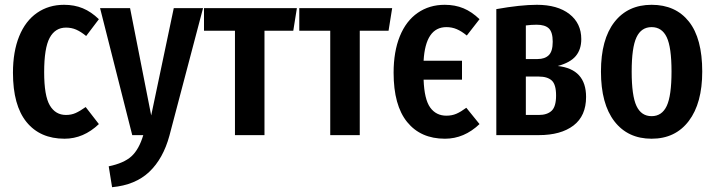

<svg xmlns="http://www.w3.org/2000/svg" viewBox="-20 -563 2980 800"><path d="M392 -483 339 -413Q317 -431 297.5 -439.5Q278 -448 255 -448Q210 -448 187 -405.5Q164 -363 164 -262Q164 -164 187.5 -124Q211 -84 255 -84Q277 -84 295 -92Q313 -100 337 -117L392 -46Q328 15 249 15Q147 15 90.5 -54.5Q34 -124 34 -260Q34 -348 60 -412Q86 -476 134.5 -509.5Q183 -543 247 -543Q290 -543 325 -528.5Q360 -514 392 -483Z M686 2Q660 98 602 153Q544 208 447 217L433 130Q496 117 527.5 88.5Q559 60 577 0H531L397 -529H522L610 -82L704 -529H826Z M1202 -435H1082V0H959V-435H830V-529H1217Z M1599 -435H1479V0H1356V-435H1227V-529H1614Z M1923 -114 1978 -46Q1914 15 1834 15Q1733 15 1676.5 -54.5Q1620 -124 1620 -260Q1620 -348 1646 -412Q1672 -476 1720.5 -509.5Q1769 -543 1833 -543Q1876 -543 1911 -528.5Q1946 -514 1978 -483L1925 -415Q1903 -433 1883 -441.5Q1863 -450 1840 -450Q1753 -450 1745 -310H1905V-231H1745Q1748 -149 1772.5 -115Q1797 -81 1840 -81Q1863 -81 1881.5 -89Q1900 -97 1923 -114Z M2422 -159Q2422 -80 2369.5 -40Q2317 0 2225 0H2048V-525Q2149 -543 2217 -543Q2303 -543 2352.5 -504.5Q2402 -466 2402 -400Q2402 -357 2379 -329.5Q2356 -302 2304 -288Q2422 -275 2422 -159ZM2171 -457V-317H2220Q2250 -317 2266.5 -333Q2283 -349 2283 -389Q2283 -429 2267 -444.5Q2251 -460 2216 -460Q2194 -460 2171 -457ZM2297 -165Q2297 -211 2279 -227.5Q2261 -244 2225 -244H2171V-84H2225Q2260 -84 2278.5 -101.5Q2297 -119 2297 -165Z M2906 -265Q2906 -133 2850 -59Q2794 15 2695 15Q2596 15 2540 -57.5Q2484 -130 2484 -265Q2484 -399 2540 -471Q2596 -543 2695 -543Q2795 -543 2850.5 -473Q2906 -403 2906 -265ZM2612 -265Q2612 -164 2632 -121.5Q2652 -79 2695 -79Q2738 -79 2758 -121.5Q2778 -164 2778 -265Q2778 -366 2758 -408Q2738 -450 2695 -450Q2652 -450 2632 -407.5Q2612 -365 2612 -265Z"/></svg>

Font: Fira Sans Compressed Medium
Style: Regular
Weight: 500
Width: 1
Designer: bBox Type GmbH & Carrois Corporate GbR & Edenspiekermann AG
Foundry: bBox Type GmbH & Carrois Corporate GbR & Edenspiekermann AG
Version: Version 4.301